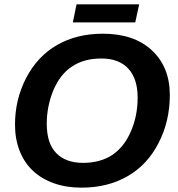

<svg xmlns="http://www.w3.org/2000/svg" viewBox="-20 -853 818 883"><path d="M453 -698Q596 -698 678 -622Q761 -545 761 -416Q761 -295 709 -195Q658 -95 566.5 -42.5Q475 10 355 10Q284 10 227 -10.5Q170 -31 130.5 -68.5Q91 -106 70 -160Q49 -214 49 -280Q49 -395 100 -494Q152 -594 242.5 -646Q333 -698 453 -698ZM446 -584Q366 -584 311 -547Q257 -512 225 -437Q195 -363 195 -284Q195 -193 239 -148.5Q283 -104 362 -104Q440 -104 496 -140Q552 -178 582 -249Q613 -320 613 -404Q613 -491 570 -537.5Q527 -584 446 -584ZM602 -750H315L332 -833H620Z"/></svg>

Font: Libra Sans Modern
Style: Bold Italic
Weight: 700
Italic angle: -12°
Foundry: Stefan Peev, Context Ltd
Version: Version 1.000